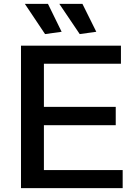

<svg xmlns="http://www.w3.org/2000/svg" viewBox="-20 -977 707 997"><path d="M89 -740H608V-646H208V-422H581V-327H208V-94H617V0H89ZM214 -800 109 -957H229L300 -812ZM394 -800 288 -957H408L480 -812Z"/></svg>

Font: Encode Sans Wide
Style: Medium
Weight: 500
Designer: Pablo Impallari, Andres Torresi
Foundry: Pablo Impallari, Andres Torresi
Version: Version 1.000; ttfautohint (v1.00) -l 8 -r 50 -G 200 -x 14 -